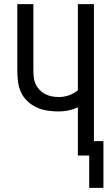

<svg xmlns="http://www.w3.org/2000/svg" viewBox="-20 -755 540 932"><path d="M413 157V0H358V-234Q336 -224 312.5 -219Q289 -214 266 -214Q238 -214 210.5 -218Q183 -222 158 -233.5Q133 -245 112.5 -264.5Q92 -284 81 -309Q70 -334 67 -362Q64 -390 64 -417V-735H142V-417Q142 -400 143.5 -382.5Q145 -365 152 -349Q159 -333 171 -320Q183 -307 198 -299Q213 -291 230.5 -287.5Q248 -284 266 -284Q291 -284 315 -292.5Q339 -301 358 -317V-735H436V-70H482V157Z"/></svg>

Font: Iosevka Fixed
Style: Regular
Weight: 400
Monospace: yes
Designer: Belleve Invis
Foundry: Belleve Invis
Version: Version 33.2.4